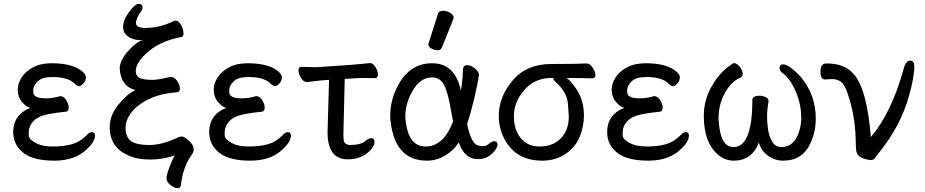

<svg xmlns="http://www.w3.org/2000/svg" viewBox="-20 -827 4898 1017"><path d="M268 24Q160 24 107 -15Q50 -58 50 -127Q50 -220 141 -256Q121 -259 97.5 -286Q74 -313 74 -352Q74 -384 94 -416Q114 -448 154.5 -470Q195 -492 254 -492Q360 -492 412 -452Q435 -434 435 -419Q435 -398 421 -384Q407 -370 399 -370Q389 -370 374 -385Q340 -419 258 -419Q202 -419 179 -395.5Q156 -372 156 -350Q156 -348 156.5 -335.5Q157 -323 172.5 -314.5Q188 -306 224 -306Q260 -306 299 -318Q317 -318 330.5 -297Q344 -276 344 -257Q344 -236 327 -235Q237 -226 201.5 -213Q166 -200 149 -176Q132 -152 132 -125Q132 -122 132.5 -106.5Q133 -91 167 -71Q201 -51 259 -51Q318 -51 361 -63Q404 -75 439 -111Q453 -127 467 -127Q483 -127 483 -109Q483 -75 437 -34Q375 24 268 24Z M919 170Q905 170 883.5 153.5Q862 137 862 117Q862 99 878 57Q894 15 906 -4Q845 18 776 18Q707 18 661 -3Q561 -46 561 -154Q561 -216 607 -272.5Q653 -329 697 -350Q621 -369 614 -462Q614 -504 653 -550Q692 -596 725 -611L737 -613Q737 -614 731 -614Q687 -614 662 -631Q632 -651 632 -683Q632 -721 664 -764Q696 -807 714 -807Q735 -807 735 -787Q735 -778 728 -768Q700 -728 700 -706Q700 -679 749 -679Q827 -679 899 -715Q905 -718 909 -718Q927 -718 939.5 -694Q952 -670 952 -650Q952 -632 940 -631Q823 -609 752 -542Q699 -490 699 -451Q699 -429 714 -418Q731 -404 789 -404Q816 -404 885 -420Q903 -420 918 -398.5Q933 -377 933 -358Q933 -339 916 -338Q829 -332 766.5 -301Q704 -270 672 -226Q645 -189 645 -149Q645 -116 659 -95Q679 -59 774 -59Q830 -59 905 -91Q909 -92 920.5 -98Q932 -104 942 -104Q952 -104 967 -93Q1006 -63 1006 -37Q1006 -23 999.5 -13.5Q993 -4 981 15Q948 71 938 153Q937 170 919 170Z M1306 24Q1198 24 1145 -15Q1088 -58 1088 -127Q1088 -220 1179 -256Q1159 -259 1135.5 -286Q1112 -313 1112 -352Q1112 -384 1132 -416Q1152 -448 1192.5 -470Q1233 -492 1292 -492Q1398 -492 1450 -452Q1473 -434 1473 -419Q1473 -398 1459 -384Q1445 -370 1437 -370Q1427 -370 1412 -385Q1378 -419 1296 -419Q1240 -419 1217 -395.5Q1194 -372 1194 -350Q1194 -348 1194.5 -335.5Q1195 -323 1210.5 -314.5Q1226 -306 1262 -306Q1298 -306 1337 -318Q1355 -318 1368.5 -297Q1382 -276 1382 -257Q1382 -236 1365 -235Q1275 -226 1239.5 -213Q1204 -200 1187 -176Q1170 -152 1170 -125Q1170 -122 1170.5 -106.5Q1171 -91 1205 -71Q1239 -51 1297 -51Q1356 -51 1399 -63Q1442 -75 1477 -111Q1491 -127 1505 -127Q1521 -127 1521 -109Q1521 -75 1475 -34Q1413 24 1306 24Z M1822 17Q1715 17 1715 -127L1723 -404Q1672 -401 1645 -397Q1618 -393 1606 -392Q1589 -392 1575 -413.5Q1561 -435 1561 -454Q1561 -473 1578 -473L1655 -471Q1855 -483 1939 -493Q1956 -493 1969 -471.5Q1982 -450 1982 -433Q1982 -413 1965 -413L1900 -414Q1878 -414 1806 -409L1799 -118L1800 -86Q1803 -62 1832 -59Q1893 -59 1916 -81Q1934 -95 1946 -95Q1964 -95 1964 -74Q1964 -58 1946 -36Q1901 17 1822 17Z M2234 -51Q2330 -51 2380 -184L2370 -236Q2354 -333 2333 -375Q2312 -417 2269 -417Q2204 -417 2162 -340Q2127 -275 2127 -212Q2127 -199 2129 -186Q2144 -51 2234 -51ZM2242 24Q2073 24 2049 -183Q2047 -198 2047 -213Q2047 -303 2093 -383Q2155 -492 2269 -492Q2390 -492 2421 -348Q2430 -391 2432 -458Q2433 -482 2455 -482Q2472 -482 2493.5 -466Q2515 -450 2517 -432Q2510 -380 2491.5 -303Q2473 -226 2454 -170Q2474 -78 2502 -61Q2517 -53 2540 -53Q2556 -53 2570.5 -66Q2585 -79 2598 -79Q2615 -79 2615 -61Q2615 -49 2602.5 -31Q2590 -13 2567 1.5Q2544 16 2511 16Q2440 16 2410 -73Q2384 -31 2338.5 -3.5Q2293 24 2242 24ZM2298 -561Q2282 -561 2265.5 -570Q2249 -579 2249 -590Q2249 -598 2251 -600L2300 -754Q2304 -770 2327 -770Q2346 -770 2364.5 -759Q2383 -748 2383 -732Q2383 -728 2320 -574Q2315 -561 2298 -561Z M2929 -76Q2993 -121 2993 -210Q2993 -221 2988 -280Q2983 -339 2923 -393Q2911 -403 2910 -414H2901Q2808 -414 2753 -345Q2702 -284 2702 -211Q2702 -134 2744 -89Q2780 -51 2836 -51Q2892 -51 2929 -76ZM2852 24Q2718 24 2656 -83Q2622 -143 2622 -213Q2622 -314 2695.5 -401Q2769 -488 2900 -488Q3036 -488 3087 -491Q3105 -491 3119.5 -468Q3134 -445 3134 -431Q3134 -412 3118 -412Q3051 -414 2981 -414Q3004 -399 3035 -352Q3073 -294 3073 -214Q3073 -159 3051 -103.5Q3029 -48 2976 -12Q2923 24 2852 24Z M3414 24Q3306 24 3253 -15Q3196 -58 3196 -127Q3196 -220 3287 -256Q3267 -259 3243.5 -286Q3220 -313 3220 -352Q3220 -384 3240 -416Q3260 -448 3300.5 -470Q3341 -492 3400 -492Q3506 -492 3558 -452Q3581 -434 3581 -419Q3581 -398 3567 -384Q3553 -370 3545 -370Q3535 -370 3520 -385Q3486 -419 3404 -419Q3348 -419 3325 -395.5Q3302 -372 3302 -350Q3302 -348 3302.5 -335.5Q3303 -323 3318.5 -314.5Q3334 -306 3370 -306Q3406 -306 3445 -318Q3463 -318 3476.5 -297Q3490 -276 3490 -257Q3490 -236 3473 -235Q3383 -226 3347.5 -213Q3312 -200 3295 -176Q3278 -152 3278 -125Q3278 -122 3278.5 -106.5Q3279 -91 3313 -71Q3347 -51 3405 -51Q3464 -51 3507 -63Q3550 -75 3585 -111Q3599 -127 3613 -127Q3629 -127 3629 -109Q3629 -75 3583 -34Q3521 24 3414 24Z M4129 24Q4084 24 4047 -3Q4010 -30 4000 -72Q3963 24 3867 24Q3823 24 3789 -3Q3708 -66 3708 -213Q3708 -301 3753 -375Q3791 -441 3845 -479Q3864 -493 3867 -493Q3883 -493 3898.5 -473Q3914 -453 3914 -436Q3914 -422 3904 -417Q3865 -401 3837 -362Q3786 -291 3786 -199Q3793 -48 3865 -48Q3940 -48 3959 -188Q3965 -236 3965 -281V-297Q3965 -320 4005 -320Q4019 -320 4035 -313Q4051 -306 4051 -290Q4043 -246 4043 -208Q4043 -185 4047.5 -147Q4052 -109 4069 -78.5Q4086 -48 4119 -48Q4190 -48 4215 -138Q4224 -168 4224 -203Q4224 -267 4202 -325Q4171 -406 4125 -440Q4109 -452 4109 -468Q4109 -486 4129 -486Q4144 -486 4169.5 -467.5Q4195 -449 4223 -418Q4301 -324 4301 -199Q4301 -126 4271 -65Q4229 24 4129 24Z M4593 21Q4580 21 4558 14Q4520 3 4515 -31Q4513 -51 4512.5 -87Q4512 -123 4506.5 -171.5Q4501 -220 4487 -274Q4473 -328 4459 -359Q4445 -390 4426.5 -399Q4408 -408 4391 -408Q4372 -408 4350 -406Q4326 -406 4326 -447Q4326 -491 4357 -491Q4451 -491 4497 -440Q4563 -374 4587 -160L4593 -101Q4703 -231 4766 -461Q4778 -506 4801 -506Q4823 -506 4823 -473Q4823 -420 4795 -319Q4750 -160 4641 -25Q4623 -3 4615 9Q4607 21 4593 21Z"/></svg>

Font: LXGW WenKai Lite Medium
Style: Regular
Weight: 500
Designer: LXGW / Fontworks Inc.
Foundry: LXGW / Fontworks Inc.
Version: Version 1.511; March 25, 2025